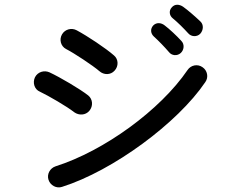

<svg xmlns="http://www.w3.org/2000/svg" viewBox="-20 -823 1040 823"><path d="M246 -22C464 -91 741 -295 860 -471C875 -492 869 -521 848 -535C827 -550 798 -544 784 -523C667 -351 426 -176 218 -110C194 -102 180 -76 188 -52C196 -28 222 -14 246 -22ZM130 -492C119 -469 127 -440 151 -430C187 -413 268 -366 298 -342C319 -327 347 -329 363 -348C380 -368 378 -398 358 -414C322 -442 239 -491 192 -513C169 -523 142 -515 130 -492ZM246 -676C233 -654 240 -625 263 -613C298 -595 377 -543 406 -518C425 -501 454 -501 471 -520C489 -539 488 -569 469 -585C434 -616 354 -669 309 -693C287 -705 259 -698 246 -676ZM637 -714C623 -699 626 -679 639 -667C661 -647 685 -622 704 -600C716 -584 740 -582 755 -596C769 -609 772 -633 757 -648C738 -669 706 -699 686 -714C671 -726 651 -728 637 -714ZM716 -791C703 -777 706 -756 720 -745C743 -726 767 -702 787 -680C800 -665 824 -664 838 -678C852 -693 854 -717 839 -731C818 -751 785 -780 765 -794C749 -805 729 -807 716 -791Z"/></svg>

Font: 寒蝉半圆体
Style: Regular
Weight: 400
Designer: Yoshimichi Ohira & Warren
Foundry: ChillType
Version: Version 1.800;Glyphs 3.1.1 (3135)